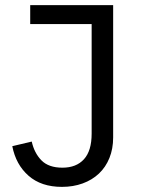

<svg xmlns="http://www.w3.org/2000/svg" viewBox="-20 -718 550 750"><path d="M422 -698V-181Q422 -137 407.5 -101Q393 -65 366.5 -40Q340 -15 303 -1.5Q266 12 222 12Q141 12 91.5 -31.5Q42 -75 28 -147L104 -165Q114 -120 142 -91.5Q170 -63 224 -63Q278 -63 308 -96Q338 -129 338 -196V-624H98V-698Z"/></svg>

Font: IBM Plex Sans Arabic
Style: Regular
Weight: 400
Designer: Mike Abbink, Paul van der Laan, Pieter van Rosmalen, Wael Morcos, Khajak Apelian
Foundry: Bold Monday
Version: Version 1.005